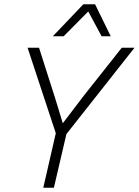

<svg xmlns="http://www.w3.org/2000/svg" viewBox="-20 -885 654 905"><path d="M184 0 243 -257 110 -660H164L239 -425L276 -304L375 -434L554 -660H614L293 -253L234 0ZM428 -865 502 -714H459L396 -831L280 -714H229L373 -865Z"/></svg>

Font: Work Sans Light
Style: Italic
Weight: 300
Italic angle: -13°
Designer: Wei Huang
Foundry: Wei Huang
Version: Version 2.010; ttfautohint (v1.8.3)